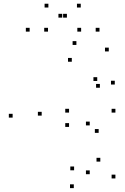

<svg xmlns="http://www.w3.org/2000/svg" viewBox="-20 -969 660 1011"><path d="M587.7 -29.4V-49.4H567.7V-29.4ZM587.7 -376.1V-396.1H567.7V-376.1ZM343.6 -376.1V-396.1H323.6V-376.1ZM343.6 -300.7V-320.7H323.6V-300.7ZM499.5 -269.4V-289.4H479.5V-269.4ZM452.5 -308.7V-328.7H432.5V-308.7ZM452.5 -51.7V-71.7H432.5V-51.7ZM508.2 -118V-138H488.2V-118ZM370.2 -72.3V-92.3H350.2V-72.3ZM199.5 -360.2V-380.2H179.5V-360.2ZM358.1 -643.9V-663.9H338.1V-643.9ZM492 -542.6V-562.6H472V-542.6ZM505.9 -507V-527H485.9V-507ZM584.4 -523.9V-543.9H564.4V-523.9ZM552.8 -698.2V-718.2H532.8V-698.2ZM382.3 -732.4V-752.4H362.3V-732.4ZM46.5 -349.7V-369.7H26.5V-349.7ZM368.6 21.6V1.6H348.6V21.6ZM232.8 -802.5V-822.5H212.8V-802.5ZM332.3 -876.2V-896.2H312.3V-876.2ZM307.7 -876.2V-896.2H287.7V-876.2ZM407.2 -802.5V-822.5H387.2V-802.5ZM503.9 -802.5V-822.5H483.9V-802.5ZM405.2 -929.4V-949.4H385.2V-929.4ZM234.8 -929.4V-949.4H214.8V-929.4ZM136.1 -802.5V-822.5H116.1V-802.5Z"/></svg>

Font: Monaspace Xenon Dots Var
Style: Regular
Weight: 400
Designer: Riley Cran and the Lettermatic Team
Version: Version 1.100 (Monaspace Xenon Dots)